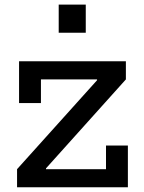

<svg xmlns="http://www.w3.org/2000/svg" viewBox="-20 -796 611 816"><path d="M52.5 -77 392.5 -455V-482.5L515 -458.5L175.5 -80.5V-50ZM515 -535.5V-458.5H154V-358H61V-535.5ZM430.5 -177.5H523.5V0H52.5V-77H430.5ZM229.5 -776.5H344.5V-657H229.5Z"/></svg>

Font: Hepta Slab ExtraLight Medium
Style: Regular
Weight: 500
Version: Version 1.100